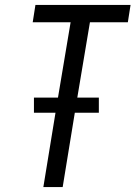

<svg xmlns="http://www.w3.org/2000/svg" viewBox="-20 -755 547 775"><path d="M155 0 204 -300H117V-361H214L265 -665H112L123 -735H507L496 -665H343L292 -361H379V-300H282L233 0Z"/></svg>

Font: Iosevka Oblique
Style: Regular
Weight: 400
Italic angle: -9°
Monospace: yes
Designer: Belleve Invis
Foundry: Belleve Invis
Version: Version 32.5.0; ttfautohint (v1.8.4)